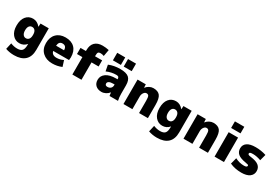

<svg xmlns="http://www.w3.org/2000/svg" viewBox="77 -2033 5095 3537"><g transform="rotate(30 2624.5 -265.0)"><path d="M388 -80H387Q329 -10 238 -10Q149 -10 91 -79.5Q33 -149 33 -270Q33 -393 89 -461.5Q145 -530 238 -530Q327 -530 392 -450H394L398 -520H573V-60Q573 83 494 156.5Q415 230 263 230Q167 230 83 200L113 66Q183 95 253 95Q326 95 357 60.5Q388 26 388 -60ZM213 -270Q213 -213 236.5 -181.5Q260 -150 298 -150Q337 -150 360 -179.5Q383 -209 383 -265V-275Q383 -330 360 -360Q337 -390 298 -390Q258 -390 235.5 -359.5Q213 -329 213 -270Z M850 -310H1019Q1019 -405 934 -405Q857 -405 850 -310ZM852 -200Q869 -120 966 -120Q1041 -120 1109 -155L1149 -30Q1057 10 949 10Q820 10 742 -63Q664 -136 664 -260Q664 -385 735.5 -457.5Q807 -530 929 -530Q1054 -530 1124 -459.5Q1194 -389 1194 -260Q1194 -233 1189 -200Z M1595 -740Q1659 -740 1730 -725L1705 -585Q1669 -600 1630 -600Q1595 -600 1582 -583.5Q1569 -567 1569 -520V-500H1720V-370H1569V0H1375V-370H1260V-500H1375V-520Q1375 -627 1432 -683.5Q1489 -740 1595 -740Z M2121 -600V-760H2291V-600ZM1891 -600V-760H2061V-600ZM2111 -340H2141Q2141 -374 2128 -387Q2115 -400 2081 -400Q1976 -400 1876 -355L1851 -485Q1961 -530 2091 -530Q2221 -530 2276 -481.5Q2331 -433 2331 -320V-140Q2331 -68 2346 0H2166Q2160 -34 2156 -70H2154Q2127 -34 2084 -12Q2041 10 1996 10Q1919 10 1872.5 -32.5Q1826 -75 1826 -150Q1826 -236 1899.5 -288Q1973 -340 2111 -340ZM1996 -170Q1996 -125 2046 -125Q2089 -125 2115 -149Q2141 -173 2141 -215V-230H2111Q2054 -230 2025 -213.5Q1996 -197 1996 -170Z M2643 -450Q2671 -487 2712.5 -508.5Q2754 -530 2797 -530Q2896 -530 2939 -474.5Q2982 -419 2982 -280V0H2794V-260Q2794 -335 2780.5 -360Q2767 -385 2732 -385Q2701 -385 2676.5 -351Q2652 -317 2652 -270V0H2462V-520H2637L2641 -450Z M3428 -80H3427Q3369 -10 3278 -10Q3189 -10 3131 -79.5Q3073 -149 3073 -270Q3073 -393 3129 -461.5Q3185 -530 3278 -530Q3367 -530 3432 -450H3434L3438 -520H3613V-60Q3613 83 3534 156.5Q3455 230 3303 230Q3207 230 3123 200L3153 66Q3223 95 3293 95Q3366 95 3397 60.5Q3428 26 3428 -60ZM3253 -270Q3253 -213 3276.5 -181.5Q3300 -150 3338 -150Q3377 -150 3400 -179.5Q3423 -209 3423 -265V-275Q3423 -330 3400 -360Q3377 -390 3338 -390Q3298 -390 3275.5 -359.5Q3253 -329 3253 -270Z M3920 -450Q3948 -487 3989.5 -508.5Q4031 -530 4074 -530Q4173 -530 4216 -474.5Q4259 -419 4259 -280V0H4071V-260Q4071 -335 4057.5 -360Q4044 -385 4009 -385Q3978 -385 3953.5 -351Q3929 -317 3929 -270V0H3739V-520H3914L3918 -450Z M4400 -610V-750H4600V-610ZM4400 0V-520H4600V0Z M5161 -363Q5070 -396 4991 -396Q4948 -396 4932 -388.5Q4916 -381 4916 -365Q4916 -350 4929 -342Q4942 -334 4976 -330Q5099 -315 5152.5 -272Q5206 -229 5206 -155Q5206 -79 5145.5 -34.5Q5085 10 4971 10Q4836 10 4726 -40L4761 -174Q4851 -126 4951 -126Q5016 -126 5016 -160Q5016 -173 5006 -178Q4996 -183 4956 -190Q4835 -209 4783 -252.5Q4731 -296 4731 -370Q4731 -445 4791 -487.5Q4851 -530 4971 -530Q5090 -530 5196 -495Z"/></g></svg>

Font: Mplus 1p Black
Style: Regular
Weight: 900
Version: Version 1.061